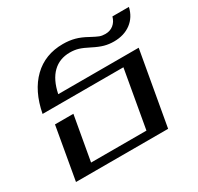

<svg xmlns="http://www.w3.org/2000/svg" viewBox="-127 -719 894 868"><g transform="rotate(-30 320.0 -285.0)"><path d="M84 -273H180L139 -42H428L481 -342H59Q80 -451 141.5 -510.5Q203 -570 296 -570Q329 -570 357 -562.5Q385 -555 417 -537Q443 -523 456 -518Q469 -513 486 -513Q511 -513 528.5 -527Q546 -541 553 -566H639Q628 -518 592 -491Q556 -464 503 -464Q477 -464 453.5 -470.5Q430 -477 399 -493Q368 -509 348 -515Q328 -521 304 -521Q250 -521 214.5 -486.5Q179 -452 165 -384H585L517 0H36Z"/></g></svg>

Font: Fahkwang
Style: Italic
Weight: 400
Italic angle: -10°
Version: Version 1.000; ttfautohint (v1.6)